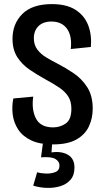

<svg xmlns="http://www.w3.org/2000/svg" viewBox="-20 -692 509 936"><path d="M239 12Q173 12 131.5 -8Q90 -28 68.5 -61Q47 -94 42 -133.5Q37 -173 45 -212L142 -221Q133 -157 155.5 -114Q178 -71 239 -71Q273 -71 300.5 -90Q328 -109 328 -162Q328 -197 313 -221Q298 -245 269.5 -264.5Q241 -284 200 -306Q160 -328 123.5 -353Q87 -378 64 -414Q41 -450 41 -503Q41 -576 89 -624Q137 -672 233 -672Q304 -672 347.5 -644.5Q391 -617 409.5 -570Q428 -523 423 -463L325 -453Q332 -517 306.5 -552Q281 -587 231 -587Q190 -587 167.5 -564.5Q145 -542 145 -506Q145 -473 162 -450.5Q179 -428 205.5 -412Q232 -396 260 -382Q299 -362 339 -335Q379 -308 405.5 -266.5Q432 -225 432 -162Q432 -116 413.5 -76Q395 -36 352.5 -12Q310 12 239 12ZM142 213 161 148Q178 153 203.5 154Q229 155 249.5 147Q270 139 270 115Q270 95 250 83Q230 71 180 75L192 -15H236L231 51Q279 44 311 62.5Q343 81 343 125Q343 162 324 184Q305 206 274.5 215.5Q244 225 209 224Q174 223 142 213Z"/></svg>

Font: Bricolage Grotesque 12pt Condensed Medium
Style: Regular
Weight: 500
Width: 3
Designer: Mathieu Triay
Foundry: Atelier Triay
Version: Version 1.001; ttfautohint (v1.8.4.7-5d5b);gftools[0.9.33.de